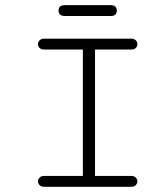

<svg xmlns="http://www.w3.org/2000/svg" viewBox="-20 -721 645 741"><path d="M231 -659.2Q206.1 -659.2 206.1 -680.2Q206.1 -701.2 230.5 -701.2H406.7Q430.7 -701.2 430.7 -680.2Q430.7 -659.2 407.7 -659.2ZM151.4 0Q139.2 0 132.8 -6.6Q126.5 -13.2 126.5 -21Q126.5 -28.8 132.6 -35.4Q138.7 -42 150.9 -42H299.8V-529.8H150.9Q138.7 -529.8 132.6 -536.1Q126.5 -542.5 126.5 -550.3Q126.5 -558.6 132.8 -565.2Q139.2 -571.8 151.4 -571.8H485.8Q498 -571.8 504.2 -565.2Q510.3 -558.6 510.3 -550.3Q510.3 -542.5 504.4 -536.1Q498.5 -529.8 486.3 -529.8H346.7V-42H486.3Q498.5 -42 504.4 -35.4Q510.3 -28.8 510.3 -21Q510.3 -13.2 504.2 -6.6Q498 0 485.8 0Z"/></svg>

Font: Cutive Mono
Style: Regular
Weight: 400
Designer: Vernon Adams
Foundry: Vernon Adams
Version: Version 1.110; ttfautohint (v1.8.4.7-5d5b)